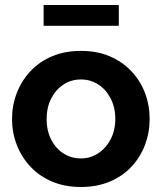

<svg xmlns="http://www.w3.org/2000/svg" viewBox="-20 -736 646 766"><path d="M303 10Q239 10 188 -11.5Q137 -33 101.5 -71Q66 -109 47 -158Q28 -207 28 -261Q28 -316 47 -365Q66 -414 101.5 -452Q137 -490 188 -511.5Q239 -533 303 -533Q367 -533 417.5 -511.5Q468 -490 504 -452Q540 -414 558.5 -365Q577 -316 577 -261Q577 -207 558.5 -158Q540 -109 504.5 -71Q469 -33 418 -11.5Q367 10 303 10ZM166 -261Q166 -215 184 -179.5Q202 -144 233 -124Q264 -104 303 -104Q341 -104 372 -124.5Q403 -145 421.5 -180.5Q440 -216 440 -262Q440 -307 421.5 -343Q403 -379 372 -399Q341 -419 303 -419Q264 -419 233 -398.5Q202 -378 184 -342.5Q166 -307 166 -261ZM154 -633V-716H454V-633Z"/></svg>

Font: Raleway Thin
Style: Bold
Weight: 700
Version: Version 4.026